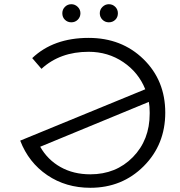

<svg xmlns="http://www.w3.org/2000/svg" viewBox="-20 -886 857 912"><path d="M276 -823Q276 -841 288.5 -853.5Q301 -866 319 -866Q336 -866 349 -853.5Q362 -841 362 -823Q362 -805 349.5 -792.5Q337 -780 319 -780Q301 -780 288.5 -792Q276 -804 276 -823ZM497 -866Q515 -866 527.5 -853.5Q540 -841 540 -823Q540 -804 527.5 -792Q515 -780 497 -780Q479 -780 466.5 -792.5Q454 -805 454 -823Q454 -841 467 -853.5Q480 -866 497 -866ZM401 -706Q558 -706 661.5 -605Q765 -504 765 -351Q765 -199 662.5 -96.5Q560 6 409 6Q293 6 204.5 -54Q116 -114 76 -218L670 -462Q638 -542 565.5 -591Q493 -640 401 -640Q265 -640 177 -559L133 -610Q234 -706 401 -706ZM691 -346V-353Q691 -381 687 -402L171 -189Q206 -127 267.5 -92.5Q329 -58 409 -58Q531 -58 611 -139.5Q691 -221 691 -346Z"/></svg>

Font: Montserrat Alternates
Style: Regular
Weight: 400
Designer: Julieta Ulanovsky
Foundry: Julieta Ulanovsky
Version: Version 7.200;PS 007.200;hotconv 1.0.88;makeotf.lib2.5.64775